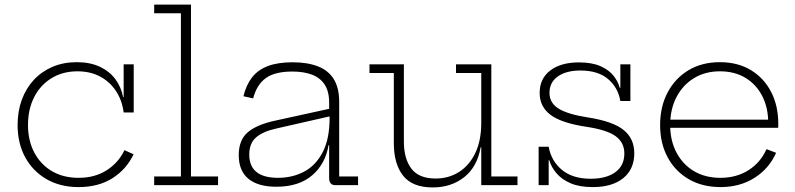

<svg xmlns="http://www.w3.org/2000/svg" viewBox="-20 -810 3476 840"><path d="M323.5 8.5Q243.5 8.5 183.5 -26.2Q123.5 -61 90.2 -122Q57 -183 57 -263Q57 -323.5 75.5 -373.8Q94 -424 128.2 -460.8Q162.5 -497.5 210.2 -517.8Q258 -538 315.5 -538Q375 -538 417.8 -517.5Q460.5 -497 485.5 -462.5Q510.5 -428 518.5 -385.5H530.5L521 -318Q514 -372 487 -412.5Q460 -453 417.2 -475.5Q374.5 -498 319 -498Q254.5 -498 205.5 -468Q156.5 -438 129.5 -385Q102.5 -332 102.5 -263Q102.5 -195 130 -142.8Q157.5 -90.5 207.2 -61.2Q257 -32 324 -32Q394.5 -32 446.2 -64.8Q498 -97.5 524.5 -153L564.5 -135Q533 -69 471.8 -30.2Q410.5 8.5 323.5 8.5ZM521 -318V-528.5H565V-318Z M815.5 -38H934V0H654.5V-38H771.5V-752H654.5V-790H815.5Z M1446.5 0Q1433.5 0 1426.8 -8Q1420 -16 1420 -30.5V-222L1424 -235L1422 -294L1420 -319V-361Q1420 -410.5 1400.2 -440.2Q1380.5 -470 1344.5 -483.5Q1308.5 -497 1259 -497Q1182 -497 1142.5 -468Q1103 -439 1087.5 -379.5L1045 -389Q1057 -438.5 1083 -471.8Q1109 -505 1152.5 -521.2Q1196 -537.5 1260 -537.5Q1324.5 -537.5 1370.2 -520Q1416 -502.5 1440 -464.2Q1464 -426 1464 -363.5V-38H1546.5V0ZM1189.5 7Q1109 7 1066.8 -27.8Q1024.5 -62.5 1024.5 -131.5Q1024.5 -197 1063.5 -230.8Q1102.5 -264.5 1183 -282L1434 -337V-303.5L1190 -248Q1130.5 -235 1100.5 -209Q1070.5 -183 1070.5 -134Q1070.5 -82.5 1102.5 -57.2Q1134.5 -32 1196 -32Q1259.5 -32 1310.8 -59.2Q1362 -86.5 1392 -144.5Q1422 -202.5 1422 -294L1433.5 -175H1417.5Q1403.5 -92 1345.2 -42.5Q1287 7 1189.5 7Z M2085.5 -490.5H1975V-528.5H2129.5V-38H2244V0H2085.5ZM1747 -528.5V-190.5Q1747 -115.5 1779.8 -72.2Q1812.5 -29 1885.5 -29Q1944 -29 1989.2 -58.2Q2034.5 -87.5 2060 -141.8Q2085.5 -196 2085.5 -272.5L2098 -166H2083Q2068 -80 2011 -35Q1954 10 1873 10Q1784 10 1743.5 -41.5Q1703 -93 1703 -183.5V-490.5H1596.5V-528.5Z M2573 8.5Q2515.5 8.5 2476.5 -8.2Q2437.5 -25 2414.8 -51.8Q2392 -78.5 2383 -109H2371L2380.5 -168Q2391.5 -106 2438.2 -67Q2485 -28 2564.5 -28Q2633 -28 2672.2 -56.8Q2711.5 -85.5 2711.5 -138.5Q2711.5 -186 2674 -213.8Q2636.5 -241.5 2547 -255Q2437 -271.5 2389 -307.2Q2341 -343 2341 -403.5Q2341 -466 2387.2 -501.5Q2433.5 -537 2513 -537Q2570 -537 2607.2 -520.5Q2644.5 -504 2664.5 -478.2Q2684.5 -452.5 2691.5 -425.5H2703.5L2694 -368Q2684 -427 2640.2 -464.2Q2596.5 -501.5 2519 -501.5Q2457.5 -501.5 2420.8 -475.8Q2384 -450 2384 -404Q2384 -359 2424.8 -334.2Q2465.5 -309.5 2553.5 -296Q2662 -279 2708.5 -241.2Q2755 -203.5 2755 -139.5Q2755 -70 2707 -30.8Q2659 8.5 2573 8.5ZM2336.5 0V-168H2380.5V0ZM2694 -368V-528.5H2738V-368Z M3132.5 8.5Q3052.5 8.5 2993 -26.2Q2933.5 -61 2900.8 -122Q2868 -183 2868 -263Q2868 -343.5 2900.8 -405.5Q2933.5 -467.5 2992.2 -502.8Q3051 -538 3129.5 -538Q3207.5 -538 3264.8 -503.5Q3322 -469 3353.5 -408.2Q3385 -347.5 3385 -268Q3385 -262.5 3384.8 -258.2Q3384.5 -254 3384.5 -251H3340.5Q3341 -255.5 3341 -260.5Q3341 -265.5 3341 -271.5Q3341 -338 3315.2 -389Q3289.5 -440 3242 -469Q3194.5 -498 3129.5 -498Q3065 -498 3016 -468Q2967 -438 2939.5 -385Q2912 -332 2912 -263Q2912 -195 2939.5 -142.8Q2967 -90.5 3016.2 -61.2Q3065.5 -32 3132 -32Q3202 -32 3254.8 -65.5Q3307.5 -99 3333.5 -157.5L3375.5 -141.5Q3344.5 -72 3280.8 -31.8Q3217 8.5 3132.5 8.5ZM2895.5 -251V-286.5H3370.5L3383 -251Z"/></svg>

Font: Hepta Slab Light
Style: Regular
Weight: 300
Designer: Michael LaGattuta
Foundry: Michael LaGattuta
Version: Version 1.102